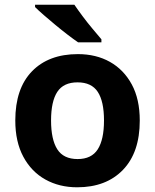

<svg xmlns="http://www.w3.org/2000/svg" viewBox="-20 -786 659 816"><path d="M574 -273.7Q574 -138 502.5 -64Q431 10 308 10Q232.1 10 172.8 -23.1Q113.4 -56.2 79.2 -119.8Q45 -183.4 45 -274Q45 -410 116 -483Q187 -556 311 -556Q388.4 -556 447.2 -523Q506 -490 540 -427.3Q574 -364.5 574 -273.7ZM197 -274Q197 -193 223.5 -151.5Q250 -110 309.9 -110Q369 -110 395.5 -151.5Q422 -193 422 -274Q422 -355 395.5 -395.5Q369 -436 309.5 -436Q250 -436 223.5 -395.5Q197 -355 197 -274ZM296 -766Q311 -744 331.5 -716.5Q352 -689 373.5 -663.5Q395 -638 411 -619V-606H312Q293 -619 267.5 -638.5Q242 -658 215.5 -680Q189 -702 166 -722Q143 -742 129 -756V-766Z"/></svg>

Font: Noto Sans Bamum
Style: Regular
Weight: 400
Designer: Monotype Design Team
Foundry: Monotype Imaging Inc.
Version: Version 2.001